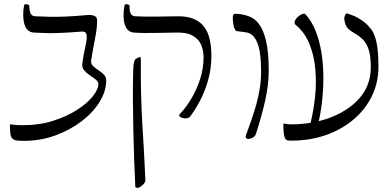

<svg xmlns="http://www.w3.org/2000/svg" viewBox="-20 -671 1901 931"><path d="M96 12Q74 12 60.5 10Q47 8 40 1Q33 -6 30.5 -22.5Q28 -39 28 -68Q42 -67 53 -65.5Q64 -64 93 -64Q171 -64 237 -85Q303 -106 352.5 -137.5Q402 -169 429.5 -203.5Q457 -238 457 -264Q457 -275 444.5 -285Q432 -295 416 -305.5Q400 -316 388.5 -329.5Q377 -343 379 -362Q385 -406 392 -436Q399 -466 400 -480Q402 -499 398 -508.5Q394 -518 378 -518Q343 -515 315 -513.5Q287 -512 261.5 -511Q236 -510 208 -510.5Q180 -511 144 -513Q127 -514 115.5 -524.5Q104 -535 98.5 -553.5Q93 -572 92.5 -596Q92 -620 97 -646Q98 -650 104 -650.5Q110 -651 116 -649Q122 -647 122 -641Q123 -616 129 -604.5Q135 -593 151 -592Q189 -590 226 -589.5Q263 -589 305.5 -591Q348 -593 402 -598Q415 -599 426 -597.5Q437 -596 444 -590Q451 -584 451 -570Q451 -544 446 -512.5Q441 -481 434 -446.5Q427 -412 422 -378Q420 -362 430.5 -351.5Q441 -341 456 -331.5Q471 -322 483 -310Q495 -298 495 -281Q495 -229 463 -177Q431 -125 375 -82.5Q319 -40 247.5 -14Q176 12 96 12Z M901 -105Q896 -99 885.5 -97.5Q875 -96 865 -99Q855 -102 850.5 -107.5Q846 -113 854 -120Q883 -151 908.5 -194Q934 -237 950.5 -288Q967 -339 967 -393Q967 -426 955.5 -453.5Q944 -481 914.5 -498Q885 -515 830 -513Q783 -512 747.5 -511.5Q712 -511 684.5 -511Q657 -511 630 -513Q613 -514 601.5 -524.5Q590 -535 584.5 -553.5Q579 -572 579 -596Q579 -620 584 -646Q585 -650 590.5 -650.5Q596 -651 602 -649Q608 -647 608 -641Q608 -616 614 -604.5Q620 -593 636 -592Q658 -591 683 -590.5Q708 -590 744 -590.5Q780 -591 838 -592Q886 -593 918 -580Q950 -567 969.5 -541.5Q989 -516 997 -479.5Q1005 -443 1005 -399Q1005 -337 988.5 -280Q972 -223 947.5 -178Q923 -133 901 -105ZM646 240Q641 240 638.5 238Q636 236 636 232Q633 171 630.5 101.5Q628 32 626.5 -41.5Q625 -115 624.5 -189Q624 -263 626 -334Q627 -360 630.5 -372Q634 -384 643 -388L658 -395L663 -391Q662 -296 664 -218.5Q666 -141 670 -72.5Q674 -4 678 62.5Q682 129 685 202Q685 211 678 219.5Q671 228 662 234Q653 240 646 240Z M1183 3Q1179 3 1174 -1Q1169 -5 1173 -16Q1187 -55 1200 -92Q1213 -129 1223 -165.5Q1233 -202 1239.5 -241Q1246 -280 1246 -324Q1246 -421 1227 -465.5Q1208 -510 1173 -514Q1161 -516 1150 -517.5Q1139 -519 1128 -520Q1123 -521 1118.5 -529.5Q1114 -538 1112 -550.5Q1110 -563 1109 -575Q1108 -587 1110 -595.5Q1112 -604 1118 -604Q1129 -604 1141.5 -603Q1154 -602 1178 -595Q1211 -586 1234 -557Q1257 -528 1270 -473Q1283 -418 1283 -331Q1283 -260 1266 -184Q1249 -108 1221 -22Q1217 -9 1204.5 -3Q1192 3 1183 3Z M1393 11Q1382 11 1374.5 9.5Q1367 8 1362.5 0Q1358 -8 1356 -25Q1354 -42 1354 -72Q1363 -71 1372.5 -69.5Q1382 -68 1392 -68Q1437 -68 1483 -75Q1529 -82 1572.5 -97.5Q1616 -113 1653 -136Q1690 -159 1718.5 -189.5Q1747 -220 1762.5 -259Q1778 -298 1778 -344Q1778 -398 1768 -429.5Q1758 -461 1740 -479Q1722 -497 1697 -511Q1672 -526 1663 -538Q1654 -550 1651 -569Q1650 -572 1649.5 -577.5Q1649 -583 1650 -588Q1651 -593 1653 -597.5Q1655 -602 1658 -604.5Q1661 -607 1666 -605Q1695 -596 1715 -584.5Q1735 -573 1749 -561.5Q1763 -550 1774 -536Q1791 -520 1803 -477Q1815 -434 1815 -347Q1815 -270 1783 -204.5Q1751 -139 1693 -90.5Q1635 -42 1558.5 -15.5Q1482 11 1393 11ZM1483 -63Q1500 -129 1507.5 -199Q1515 -269 1509 -336Q1503 -403 1480 -459Q1457 -515 1413 -551Q1407 -557 1408.5 -565Q1410 -573 1416.5 -581Q1423 -589 1432 -595.5Q1441 -602 1449 -604Q1457 -606 1461 -602Q1492 -568 1511 -519.5Q1530 -471 1539 -413.5Q1548 -356 1548 -294.5Q1548 -233 1541 -174Q1534 -115 1521 -63Q1518 -52 1511 -46Q1504 -40 1496.5 -39.5Q1489 -39 1484.5 -45Q1480 -51 1483 -63Z"/></svg>

Font: Noto Rashi Hebrew Light
Style: Regular
Weight: 300
Version: Version 1.006